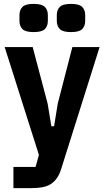

<svg xmlns="http://www.w3.org/2000/svg" viewBox="-20 -767 536 987"><path d="M352 -525H492L295 100Q286 129 272.5 148.5Q259 168 240.5 179.5Q222 191 198 195.5Q174 200 143 200H49V91H163L180 29L4 -525H148L225 -234L244 -118H258L277 -235ZM153 -602Q111 -602 95.5 -617.5Q80 -633 80 -660V-689Q80 -716 95.5 -731.5Q111 -747 153 -747Q195 -747 210.5 -731.5Q226 -716 226 -689V-660Q226 -633 210.5 -617.5Q195 -602 153 -602ZM345 -602Q303 -602 287.5 -617.5Q272 -633 272 -660V-689Q272 -716 287.5 -731.5Q303 -747 345 -747Q387 -747 402.5 -731.5Q418 -716 418 -689V-660Q418 -633 402.5 -617.5Q387 -602 345 -602Z"/></svg>

Font: IBM Plex Sans Cond
Style: Bold
Weight: 700
Width: 3
Designer: Mike Abbink, Paul van der Laan, Pieter van Rosmalen
Foundry: Bold Monday
Version: Version 1.3